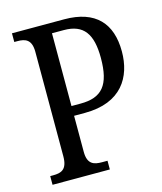

<svg xmlns="http://www.w3.org/2000/svg" viewBox="-108 -794 737 874"><g transform="rotate(-15 260.5 -357.0)"><path d="M31 0H301V-41H275C238 -41 207 -49 207 -108V-278H258C431 -278 493 -385 493 -505C493 -637 425 -714 277 -714H31V-673H46C82 -673 112 -664 112 -605V-113C112 -50 83 -41 45 -41H31ZM250 -324H207V-667H263C356 -667 393 -614 393 -501C393 -373 351 -324 250 -324Z"/></g></svg>

Font: Noto Serif Myanmar Condensed
Style: Regular
Weight: 400
Width: 3
Designer: Ben Mitchell and the Monotype Design Team
Foundry: Monotype Imaging Inc.
Version: Version 2.106